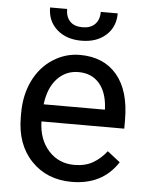

<svg xmlns="http://www.w3.org/2000/svg" viewBox="-53 -773 636 827"><g transform="rotate(5 265.0 -360.0)"><path d="M287.6 9.8Q180.2 9.8 112.8 -60.8Q45.4 -131.3 45.4 -249.5V-266.1Q45.4 -344.7 75.4 -406.5Q105.5 -468.3 159.4 -503.2Q213.4 -538.1 276.4 -538.1Q379.4 -538.1 436.5 -470.2Q493.7 -402.3 493.7 -275.9V-238.3H135.7Q137.7 -160.2 181.4 -112.1Q225.1 -64 292.5 -64Q340.3 -64 373.5 -83.5Q406.7 -103 431.6 -135.3L486.8 -92.3Q420.4 9.8 287.6 9.8ZM276.4 -463.9Q221.7 -463.9 184.6 -424.1Q147.5 -384.3 138.7 -312.5H403.3V-319.3Q399.4 -388.2 366.2 -426Q333 -463.9 276.4 -463.9ZM422.4 -730.5Q422.4 -671.4 382.1 -635.5Q341.8 -599.6 276.4 -599.6Q210.9 -599.6 170.4 -635.7Q129.9 -671.9 129.9 -730.5H203.6Q203.6 -696.3 222.2 -677Q240.7 -657.7 276.4 -657.7Q310.5 -657.7 329.8 -676.8Q349.1 -695.8 349.1 -730.5Z"/></g></svg>

Font: SteelSelectRoboto
Style: Roboto-Regular
Weight: 400
Designer: Google
Version: Version 2.137; 2017